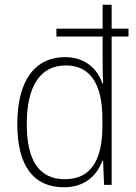

<svg xmlns="http://www.w3.org/2000/svg" viewBox="-20 -780 574 810"><path d="M250 10C341 10 390 -43 412 -102H415L419 0H451V-626H522V-659H451V-760H413V-659H218V-626H413V-529C413 -497 413 -463 415 -428H412C392 -488 340 -539 255 -539C127 -539 53 -440 53 -257C53 -83 119 10 250 10ZM254 -24C143 -24 93 -105 93 -257C93 -419 151 -504 258 -504C362 -504 412 -423 412 -280V-248C412 -107 365 -24 254 -24Z"/></svg>

Font: Noto Sans Myanmar UI SemiCondensed ExtraLight
Style: Regular
Weight: 200
Width: 4
Designer: Monotype Design Team
Foundry: Monotype Imaging Inc.
Version: Version 2.103